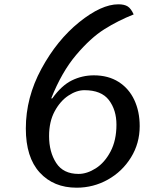

<svg xmlns="http://www.w3.org/2000/svg" viewBox="-20 -847 740 892"><path d="M100 -250Q100 -394 172.5 -527.5Q245 -661 348 -744Q451 -827 530 -827Q558 -827 573.5 -817Q589 -807 601 -780Q528 -751 464.5 -711Q401 -671 334 -592Q267 -513 218 -390H223Q266 -450 314 -473.5Q362 -497 416 -497Q483 -497 531 -466.5Q579 -436 604 -382.5Q629 -329 629 -261Q629 -181 588.5 -115.5Q548 -50 481 -12.5Q414 25 336 25Q229 25 164.5 -45.5Q100 -116 100 -250ZM521 -268Q521 -336 486 -382Q451 -428 372 -428Q336 -428 298 -403Q260 -378 234 -330Q208 -282 208 -215Q208 -141 241 -90Q274 -39 345 -39Q384 -39 425 -65Q466 -91 493.5 -143Q521 -195 521 -268Z"/></svg>

Font: Lemonada Light
Style: Regular
Weight: 300
Designer: Mohamed Gaber (Arabic) Eduardo Tunni (Latin)
Foundry: Kief Type Foundry
Version: Version 3.006